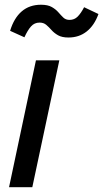

<svg xmlns="http://www.w3.org/2000/svg" viewBox="-20 -778 429 798"><path d="M226.6 -527.3 114.3 0H17.6L129.4 -527.3ZM264.6 -622.1Q237.8 -622.1 221.4 -631.3Q205.1 -640.6 194.1 -653.1Q183.1 -665.5 172.1 -674.8Q161.1 -684.1 144.5 -684.1Q123 -684.1 108.9 -668.2Q94.7 -652.3 81.5 -623L22 -649.9Q38.1 -703.1 70.3 -730.7Q102.5 -758.3 150.4 -758.3Q178.7 -758.3 195.3 -748.8Q211.9 -739.3 222.7 -726.8Q233.4 -714.4 243.4 -704.8Q253.4 -695.3 269 -695.3Q289.1 -695.3 302.7 -709Q316.4 -722.7 329.6 -748L389.2 -719.7Q372.1 -672.4 340.3 -647.2Q308.6 -622.1 264.6 -622.1Z"/></svg>

Font: Schibsted Grotesk Medium
Style: Italic
Weight: 500
Italic angle: -12°
Designer: Bakken & Baeck AS, Henrik Kongsvoll
Foundry: Schibsted ASA
Version: Version 1.100;gftools[0.9.25]